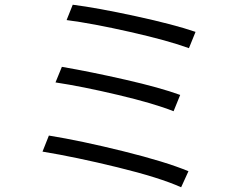

<svg xmlns="http://www.w3.org/2000/svg" viewBox="-20 -772 1040 813"><path d="M808 -637 780 -568Q693 -600 532 -636.5Q371 -673 262 -687L288 -752Q391 -739 554.5 -703.5Q718 -668 808 -637ZM743 -370 715 -301Q632 -334 480 -370Q328 -406 215 -423L242 -489Q364 -468 511 -434.5Q658 -401 743 -370ZM778 -47 747 21Q656 -20 478 -63.5Q300 -107 160 -130L187 -198Q323 -176 502.5 -131.5Q682 -87 778 -47Z"/></svg>

Font: Sinter Normal
Style: Regular
Weight: 350
Foundry: Adobe & rsms
Version: Version 1.000